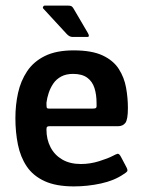

<svg xmlns="http://www.w3.org/2000/svg" viewBox="-20 -659 507 686"><path d="M35 -237Q35 -284 44.5 -327Q54 -370 77 -404.5Q100 -439 140.5 -459Q181 -479 243 -479Q308 -479 346.5 -461Q385 -443 404.5 -412.5Q424 -382 430.5 -345.5Q437 -309 437 -273Q437 -232 428 -220Q419 -208 401 -208H156Q151 -208 148.5 -206Q146 -204 146 -196Q146 -161 160.5 -133Q175 -105 202.5 -89Q230 -73 269 -73Q302 -73 334 -83Q366 -93 383 -102Q394 -108 400 -109.5Q406 -111 413 -97L432 -61Q437 -51 434.5 -47Q432 -43 422 -37Q389 -14 341 -3.5Q293 7 244 7Q180 7 139 -12Q98 -31 75.5 -64.5Q53 -98 44 -142.5Q35 -187 35 -237ZM325 -291Q325 -321 317.5 -344.5Q310 -368 291.5 -381.5Q273 -395 241 -395Q216 -395 198.5 -385.5Q181 -376 170.5 -360.5Q160 -345 154 -327Q148 -309 146 -292Q146 -278 147 -274.5Q148 -271 156 -271H312Q321 -271 323.5 -274Q326 -277 325 -291ZM239 -527Q228 -527 218 -538L135 -628Q132 -631 134 -635Q136 -639 140 -639H222Q231 -639 235 -637Q239 -635 243 -628L294 -541Q302 -527 292 -527Z"/></svg>

Font: Glory SemiBold
Style: Regular
Weight: 600
Designer: Robert Leuschke
Foundry: Robert Leuschke
Version: Version 1.011